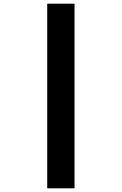

<svg xmlns="http://www.w3.org/2000/svg" viewBox="-20 -821 660 1041"><path d="M384 200V-801H236V200Z"/></svg>

Font: Monaspace Argon
Style: Bold
Weight: 700
Designer: Riley Cran & the Lettermatic Team
Foundry: Lettermatic
Version: Version 1.000 (Monaspace Argon)